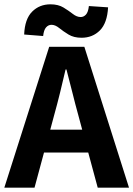

<svg xmlns="http://www.w3.org/2000/svg" viewBox="-25 -870 618 890"><path d="M-5 0 203 -653H366L573 0H428L384 -163H179L135 0ZM226 -336 208 -269H356L338 -336Q324 -386 310.5 -441Q297 -496 283 -548H279Q267 -496 253.5 -441Q240 -386 226 -336ZM353 -695Q317 -695 292.5 -710Q268 -725 249.5 -740Q231 -755 214 -755Q199 -755 188.5 -743Q178 -731 175 -703L87 -710Q90 -782 124 -816Q158 -850 209 -850Q245 -850 269.5 -835Q294 -820 312.5 -805.5Q331 -791 349 -791Q363 -791 373.5 -802.5Q384 -814 387 -842L476 -836Q472 -763 438 -729Q404 -695 353 -695Z"/></svg>

Font: Assistant
Style: Bold
Weight: 700
Designer: Hebrew By Ben Nathan, Latin by Paul Hunt
Version: Version 3.000